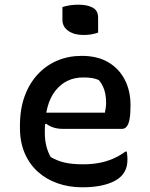

<svg xmlns="http://www.w3.org/2000/svg" viewBox="-20 -785 640 818"><path d="M328 -547Q395 -547 441 -520Q487 -493 511.5 -445.5Q536 -398 536 -338V-333Q536 -299 532 -277.5Q528 -256 520 -246Q512 -236 500 -236H248Q225 -236 207 -242Q189 -248 177 -258L159 -248L160 -305H427Q429 -315 430.5 -326Q432 -337 432 -347Q432 -378 424.5 -401.5Q417 -425 401 -444Q387 -450 372.5 -452.5Q358 -455 334 -455Q261 -455 216 -398.5Q171 -342 171 -229V-220Q171 -188 177.5 -162.5Q184 -137 196 -116Q223 -100 255 -92.5Q287 -85 334 -85Q369 -85 400 -90.5Q431 -96 459.5 -108Q488 -120 514 -139H520Q521 -132 522 -124.5Q523 -117 523 -108Q523 -82 516 -64.5Q509 -47 496 -34Q480 -18 454.5 -7.5Q429 3 398 8Q367 13 331 13Q274 13 225.5 -4Q177 -21 141 -53.5Q105 -86 85 -133Q65 -180 65 -240V-250Q65 -320 85 -375Q105 -430 141 -468.5Q177 -507 224.5 -527Q272 -547 328 -547ZM246 -755Q252 -757 260.5 -759Q269 -761 278 -762.5Q287 -764 296.5 -764.5Q306 -765 315 -765Q352 -765 375 -752.5Q398 -740 398 -710V-646Q392 -644 384.5 -642Q377 -640 369 -638.5Q361 -637 352.5 -636.5Q344 -636 335 -636Q296 -636 271 -653.5Q246 -671 246 -700Z"/></svg>

Font: Recursive Casual Medium
Style: Regular
Weight: 500
Version: Version 1.047